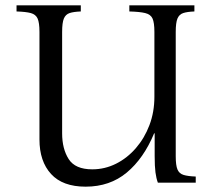

<svg xmlns="http://www.w3.org/2000/svg" viewBox="-20 -685 814 720"><path d="M301 15Q215 15 171.5 -32.5Q128 -80 128 -162V-565Q128 -600 121 -615.5Q114 -631 95.5 -636Q77 -641 42 -642V-665H283V-642Q256 -641 241 -636Q226 -631 219.5 -615.5Q213 -600 213 -565V-185Q213 -127 237.5 -88.5Q262 -50 326 -50Q373 -50 415 -71Q457 -92 489.5 -129.5Q522 -167 540.5 -216Q559 -265 559 -322V-565Q559 -600 552 -615.5Q545 -631 524.5 -636Q504 -641 465 -642V-665H709V-642Q682 -641 667 -636Q652 -631 645.5 -615.5Q639 -600 639 -565V-99Q639 -65 645.5 -49.5Q652 -34 668.5 -29Q685 -24 714 -23V0H572Q566 -16 563 -38.5Q560 -61 560 -100V-185H558Q519 -91 455.5 -38Q392 15 301 15Z"/></svg>

Font: Bona Nova SC
Style: Regular
Weight: 400
Designer: Mateusz Machalski
Foundry: Capitalics
Version: Version 4.001; ttfautohint (v1.8.4.7-5d5b)